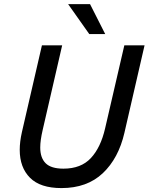

<svg xmlns="http://www.w3.org/2000/svg" viewBox="-20 -912 728 941"><path d="M76.7 -177.7Q76.7 -217.3 87.4 -264.6L185.5 -689.9H284.7L189 -274.4Q177.2 -223.6 177.2 -189Q177.2 -138.2 203.9 -111.8Q230.5 -85.4 291 -85.4Q377 -85.4 425.3 -137.2Q473.6 -189 495.1 -282.7L589.4 -689.9H688.5L589.8 -261.2Q561 -136.2 483.9 -63.2Q406.7 9.8 281.2 9.8Q177.2 9.8 127 -40.8Q76.7 -91.3 76.7 -177.7ZM417.5 -745.1 314 -891.6H421.4L495.6 -745.1Z"/></svg>

Font: Acari Sans Medium
Style: Italic
Weight: 500
Italic angle: -13°
Designer: Alfredo Marco Pradil and Stefan Peev
Foundry: Hanken Design Co.
Version: Version 1.045